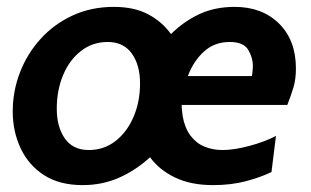

<svg xmlns="http://www.w3.org/2000/svg" viewBox="-20 -528 904 558"><path d="M220 10Q153 10 108 -19Q63 -48 40 -97Q17 -146 17 -204Q17 -263 38 -317.5Q59 -372 98 -415Q137 -458 191 -483Q245 -508 311 -508Q370 -508 410.5 -486.5Q451 -465 477 -429Q513 -465 558.5 -486.5Q604 -508 662 -508Q742 -508 791 -459.5Q840 -411 840 -329Q840 -298 833 -274.5Q826 -251 815 -223H508Q508 -214 509 -206Q510 -198 511 -190Q517 -156 533.5 -134Q550 -112 574 -102Q598 -92 627 -92Q660 -92 705 -104Q750 -116 782 -133L769 -28Q738 -13 695 -1.5Q652 10 599 10Q535 10 489 -12Q443 -34 416 -71Q376 -34 327 -12Q278 10 220 10ZM238 -92Q282 -92 315.5 -118Q349 -144 368 -188Q387 -232 387 -286Q387 -339 363 -372.5Q339 -406 293 -406Q249 -406 215.5 -380Q182 -354 163.5 -310Q145 -266 145 -212Q145 -159 168.5 -125.5Q192 -92 238 -92ZM526 -307H712Q713 -311 714 -321.5Q715 -332 715 -336Q715 -360 701.5 -383Q688 -406 648 -406Q603 -406 572.5 -378Q542 -350 526 -307Z"/></svg>

Font: Cabin VF Beta
Style: Italic
Weight: 400
Italic angle: -7°
Designer: Pablo Impallari
Foundry: Pablo Impallari. http://www.impallari.com Igino Marini. http://www.ikern.com
Version: Version 2.300